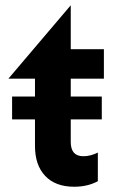

<svg xmlns="http://www.w3.org/2000/svg" viewBox="-20 -699 428 730"><path d="M262 11Q313 11 352 -10V-119Q324 -105 297 -105Q249 -105 249 -159V-400H375V-512H249V-679L12 -400H113V-144Q113 -71 152 -30Q191 11 262 11ZM367 -332H26V-245H367Z"/></svg>

Font: Geom SemiBold
Style: Bold
Weight: 600
Version: Version 1.102